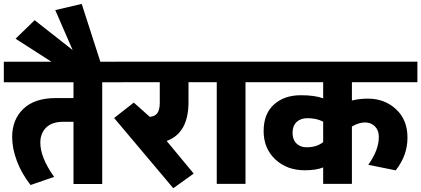

<svg xmlns="http://www.w3.org/2000/svg" viewBox="-34 -950 2177 992"><path d="M124 5.9Q124.5 5.9 124.5 6.3ZM28.8 -242.2Q28.8 -332 86.7 -387.7Q144.5 -443.4 255.4 -443.4H345.7V-524.9H-14.2V-630.9H598.1V-524.9H494.1V0.5H345.7V-320.8H293.9Q234.9 -320.8 204.6 -291Q174.3 -261.2 174.3 -212.9Q174.3 -136.2 245.6 -36.1L124 5.9Q77.6 -53.2 53.2 -118.2Q28.8 -183.1 28.8 -242.2Z M259.3 -613.3 46.4 -750 145 -845.7 341.3 -691.4 251.5 -897.9 388.2 -929.7 490.2 -613.3Z M791.5 -419.4V-525.4H568.4V-631.3H1037.6V-525.4H939.9V-421.9Q939.9 -262.7 827.1 -221.7L966.8 -53.2L861.3 22.5L555.7 -340.3L657.2 -419.9L740.2 -346.2Q766.6 -348.6 779.1 -365.7Q791.5 -382.8 791.5 -419.4Z M1085.9 0V-525.4H1008.3V-631.3H1338.4V-525.4H1234.4V0Z M1784.2 0H1635.7V-85Q1600.6 -70.3 1540.5 -70.3Q1447.8 -70.3 1387.9 -127Q1328.1 -183.6 1328.1 -272.7Q1328.1 -361.8 1381.3 -409.9Q1434.6 -458 1520.5 -458Q1592.8 -458 1635.7 -441.9V-525.4H1309.1V-631.3H2122.6V-525.4H1784.2V-430.7Q1823.2 -440.4 1866.7 -440.4Q1953.1 -440.4 2012.2 -385.7Q2071.3 -331.1 2071.3 -238.8Q2071.3 -146.5 2010.3 -69.8L1868.7 -98.6Q1923.3 -174.3 1923.3 -242.7Q1923.3 -276.9 1903.1 -297.1Q1882.8 -317.4 1851.6 -317.4Q1820.3 -317.4 1784.2 -296.4ZM1549.8 -189Q1602.5 -189 1635.7 -215.8V-321.3Q1601.6 -339.4 1554.2 -339.4Q1519.5 -339.4 1498.5 -319.6Q1477.5 -299.8 1477.5 -264.2Q1477.5 -228.5 1497.8 -208.7Q1518.1 -189 1549.8 -189Z"/></svg>

Font: Yantramanav Black
Style: Regular
Weight: 900
Version: Version 1.001;PS 1.0;hotconv 1.0.72;makeotf.lib2.5.5900; ttf